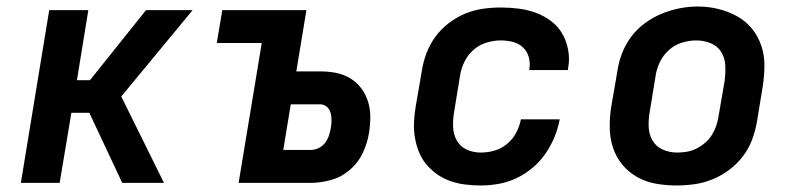

<svg xmlns="http://www.w3.org/2000/svg" viewBox="-20 -561 2440 589"><path d="M44 0 131 -530H251L216 -315H256L428 -530H571L352 -265L483 0H355L254 -215H199L163 0Z M712 0 783 -429H645L662 -530H920L889 -342H962Q987 -342 1010.5 -337.5Q1034 -333 1054 -321Q1074 -309 1088 -290.5Q1102 -272 1109 -249.5Q1116 -227 1116 -202.5Q1116 -178 1112 -153Q1107 -122 1093 -92Q1079 -62 1053.5 -40Q1028 -18 996 -9Q964 0 933 0ZM849 -101H933Q945 -101 957 -106.5Q969 -112 977 -122.5Q985 -133 989 -145Q993 -157 995 -169Q997 -181 997 -193Q997 -205 994 -215.5Q991 -226 982.5 -233.5Q974 -241 962 -241H872Z M1455 8Q1431 8 1407 5Q1383 2 1361.5 -5.5Q1340 -13 1321.5 -26Q1303 -39 1288.5 -56Q1274 -73 1265.5 -94Q1257 -115 1253 -138Q1249 -161 1250 -185Q1251 -209 1255 -233L1274 -343Q1278 -370 1288 -397Q1298 -424 1315 -447.5Q1332 -471 1356 -489.5Q1380 -508 1406.5 -519Q1433 -530 1461 -534Q1489 -538 1516 -538Q1544 -538 1571.5 -534.5Q1599 -531 1624.5 -521.5Q1650 -512 1671 -496Q1692 -480 1705 -457.5Q1718 -435 1723 -407.5Q1728 -380 1723 -353Q1723 -351 1722.5 -349.5Q1722 -348 1722 -346H1603Q1603 -347 1603.5 -347.5Q1604 -348 1604 -349Q1607 -368 1602 -386Q1597 -404 1584 -416Q1571 -428 1553 -432.5Q1535 -437 1516 -437Q1494 -437 1471.5 -430Q1449 -423 1431.5 -407Q1414 -391 1404 -370Q1394 -349 1391 -327L1373 -217Q1369 -194 1370 -171Q1371 -148 1381.5 -129.5Q1392 -111 1412 -102Q1432 -93 1455 -93Q1476 -93 1497 -99Q1518 -105 1535.5 -119.5Q1553 -134 1563.5 -154Q1574 -174 1578 -195H1697Q1692 -167 1681 -140.5Q1670 -114 1653.5 -90Q1637 -66 1614 -46.5Q1591 -27 1564.5 -14.5Q1538 -2 1510 3Q1482 8 1455 8Z M2055 8Q2023 8 1992 2.5Q1961 -3 1934.5 -18Q1908 -33 1889 -56Q1870 -79 1860.5 -108Q1851 -137 1850.5 -169Q1850 -201 1855 -233L1874 -343Q1878 -371 1888.5 -398Q1899 -425 1916.5 -448.5Q1934 -472 1958.5 -490Q1983 -508 2010 -519Q2037 -530 2064.5 -535.5Q2092 -541 2121 -541Q2153 -541 2183.5 -533.5Q2214 -526 2240.5 -511.5Q2267 -497 2286 -474Q2305 -451 2315 -422Q2325 -393 2325 -361Q2325 -329 2320 -297L2302 -187Q2297 -159 2287 -132Q2277 -105 2259 -81.5Q2241 -58 2217 -40Q2193 -22 2166 -11Q2139 0 2111 4Q2083 8 2055 8ZM2057 -93Q2072 -93 2087 -95.5Q2102 -98 2116 -105Q2130 -112 2142.5 -122.5Q2155 -133 2163.5 -146.5Q2172 -160 2177 -174.5Q2182 -189 2184 -203L2203 -313Q2206 -337 2205 -360Q2204 -383 2192.5 -401.5Q2181 -420 2160 -428.5Q2139 -437 2116 -437Q2094 -437 2071.5 -430Q2049 -423 2031.5 -407Q2014 -391 2004 -370Q1994 -349 1991 -327L1973 -217Q1969 -194 1970 -171Q1971 -148 1982 -129.5Q1993 -111 2013.5 -102Q2034 -93 2057 -93Z"/></svg>

Font: Iosevka Curly Extended Oblique
Style: Bold
Weight: 700
Width: 7
Italic angle: -9°
Monospace: yes
Designer: Belleve Invis
Foundry: Belleve Invis
Version: Version 11.1.0; ttfautohint (v1.8.3)